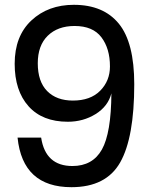

<svg xmlns="http://www.w3.org/2000/svg" viewBox="-20 -764 624 798"><path d="M277 14Q74 14 53 -192H151Q169 -74 281 -74Q365 -74 403.5 -142.5Q442 -211 443 -376Q429 -322 377.5 -290Q326 -258 262 -258Q156 -258 98.5 -322.5Q41 -387 41 -499Q41 -614 110.5 -679Q180 -744 287 -744Q410 -744 474 -665.5Q538 -587 538 -414Q538 -192 479.5 -89Q421 14 277 14ZM137 -501Q137 -425 176 -385.5Q215 -346 283 -346Q356 -346 396.5 -387Q437 -428 437 -488Q437 -562 401.5 -609Q366 -656 290 -656Q220 -656 178.5 -615.5Q137 -575 137 -501Z"/></svg>

Font: Nacelle
Style: Regular
Weight: 400
Designer: Sora Sagano
Foundry: Sora Sagano
Version: Version 1.000;FEAKit 1.0